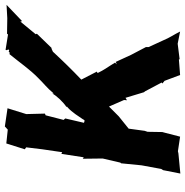

<svg xmlns="http://www.w3.org/2000/svg" viewBox="-6 -752 763 791"><g transform="rotate(-90 375.5 -356.5)"><path d="M332 -289 359 -227 358 -215 368 -221 391 -145 395 -140 431 -72 427 -69 438 -60 462 4 526 -1 527 2 591 -6 641 4C630 -19 615 -40 605 -65L577 -126V-137L545 -198L516 -261L506 -257L513 -264C499 -288 482 -310 470 -336L476 -339L443 -403C483 -441 521 -480 558 -520L573 -527L571 -523L632 -586L630 -591L682 -654L684 -647L751 -711L696 -708L632 -709L629 -705L566 -715C561 -711 569 -706 566 -701C555 -698 564 -708 553 -697C557 -693 557 -699 548 -699C511 -654 486 -616 449 -580C430 -560 408 -544 388 -519C387 -517 384 -515 386 -523C376 -504 350 -477 330 -464C335 -463 328 -459 328 -459C308 -441 291 -413 280 -397C276 -391 278 -387 265 -392L283 -469L277 -476L296 -550L303 -553L301 -630L302 -633L325 -707L250 -718L237 -706L180 -712L156 -636L164 -630L156 -564L144 -482L137 -485L123 -393L117 -397L118 -315L101 -242L98 -239V-237L90 -156L89 -150L75 -74L70 -66L56 5L139 -3L148 -5L208 4L225 -62L227 -69L228 -130L232 -142L241 -208L292 -249Z"/></g></svg>

Font: Asimov Print
Style: DIt
Weight: 250
Width: 0
Designer: Google
Version: Version 2.000980: 2014